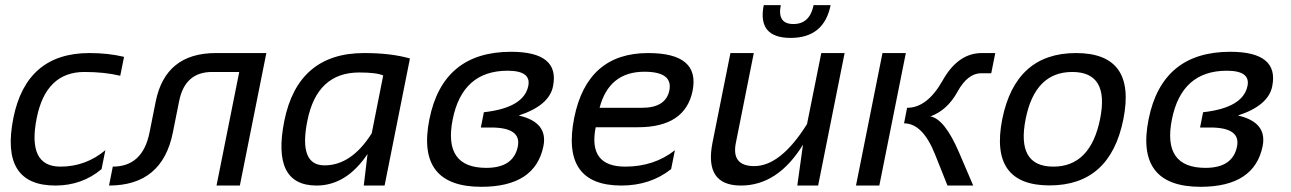

<svg xmlns="http://www.w3.org/2000/svg" viewBox="-20 -718 4994 743"><path d="M373 -63.5Q296.9 0 194.3 0Q-20.5 0 31.7 -261.2Q82 -512.7 326.2 -512.7Q399.4 -512.7 460 -498L445.3 -424.8Q384.8 -439.5 306.6 -439.5Q157.7 -439.5 122.1 -261.2Q84.5 -73.2 213.9 -73.2Q311.5 -73.2 387.7 -136.7Z M416.5 -73.2Q532.2 -73.2 558.6 -205.1L582.5 -324.7Q620.1 -512.7 815.4 -512.7H1010.7L908.2 0H817.9L905.8 -439.5H800.8Q695.8 -439.5 673.3 -327.1L648.9 -205.1Q607.9 0 401.9 0Z M1462.9 -425.8Q1438.5 -437.5 1370.1 -437.5Q1206.5 -437.5 1169.4 -250.5Q1134.8 -78.1 1235.8 -78.1Q1340.3 -78.1 1418.5 -202.1ZM1468.3 0H1387.7L1402.3 -122.1Q1320.3 0 1205.1 0Q1030.3 0 1080.1 -249.5Q1132.8 -512.7 1389.2 -512.7Q1493.2 -512.7 1566.4 -491.7Z M1861.8 -68.4Q1967.3 -68.4 1983.9 -151.4Q1998.5 -224.6 1879.9 -224.6H1840.8L1852.5 -283.7Q2007.3 -300.8 2024.4 -385.7Q2036.1 -444.3 1944.3 -444.3Q1769.5 -444.3 1731.9 -256.3Q1694.3 -68.4 1861.8 -68.4ZM1641.6 -256.3Q1693.8 -517.6 1957.5 -517.6Q2147 -517.6 2120.1 -384.3Q2105.5 -309.6 1987.3 -271Q2101.1 -245.1 2083 -152.8Q2051.3 4.9 1842.8 4.9Q1589.4 4.9 1641.6 -256.3Z M2660.2 -366.7Q2631.8 -225.6 2448.7 -225.6H2285.2Q2254.9 -73.2 2399.4 -73.2Q2511.2 -73.2 2591.8 -136.7L2577.1 -63.5Q2496.6 0 2384.8 0Q2149.9 0 2202.1 -262.2Q2252.4 -512.7 2488.3 -512.7Q2689.5 -512.7 2660.2 -366.7ZM2300.3 -300.8H2463.9Q2556.6 -300.8 2570.3 -368.2Q2584.5 -440.4 2473.6 -440.4Q2336.9 -440.4 2300.3 -300.8Z M3248.5 -512.7 3146 0H3065.4L3087.4 -158.2Q2990.2 0 2847.2 0Q2704.1 0 2737.3 -166.5L2806.6 -512.7H2897L2827.6 -165Q2809.6 -75.2 2898.9 -75.2Q3001 -75.2 3103 -237.8L3158.2 -512.7ZM2935.5 -698.2H3001.5Q2986.8 -625 3050.3 -625Q3113.8 -625 3128.4 -698.2H3194.3Q3168.9 -571.3 3039.6 -571.3Q2910.2 -571.3 2935.5 -698.2Z M3646.5 0 3598.6 -120.1Q3550.8 -240.7 3478.5 -240.7L3490.2 -300.8Q3568.4 -300.8 3627.9 -406.7Q3687.5 -512.7 3779.3 -512.7H3831.5L3815.9 -434.6H3777.3Q3724.6 -434.6 3685.3 -363Q3646 -291.5 3580.6 -267.6Q3635.7 -257.3 3690.9 -128.9L3746.1 0ZM3485.4 -512.7 3382.8 0H3292.5L3395 -512.7Z M4056.2 -73.2Q4200.2 -73.2 4237.3 -258.3Q4273.4 -439.5 4129.4 -439.5Q3985.4 -439.5 3949.2 -258.3Q3912.1 -73.2 4056.2 -73.2ZM3858.4 -256.3Q3909.7 -512.7 4144 -512.7Q4378.4 -512.7 4327.1 -256.3Q4275.9 -0.5 4041.5 -0.5Q3808.1 -0.5 3858.4 -256.3Z M4645 -68.4Q4750.5 -68.4 4767.1 -151.4Q4781.7 -224.6 4663.1 -224.6H4624L4635.7 -283.7Q4790.5 -300.8 4807.6 -385.7Q4819.3 -444.3 4727.5 -444.3Q4552.7 -444.3 4515.1 -256.3Q4477.5 -68.4 4645 -68.4ZM4424.8 -256.3Q4477.1 -517.6 4740.7 -517.6Q4930.2 -517.6 4903.3 -384.3Q4888.7 -309.6 4770.5 -271Q4884.3 -245.1 4866.2 -152.8Q4834.5 4.9 4626 4.9Q4372.6 4.9 4424.8 -256.3Z"/></svg>

Font: Sansation
Style: Italic
Weight: 400
Designer: Bernd Montag
Version: Version 1.301